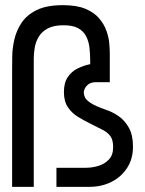

<svg xmlns="http://www.w3.org/2000/svg" viewBox="-20 -725 562 745"><path d="M27 0V-457Q27 -477 27.5 -508Q28 -539 36 -573Q44 -607 64 -637Q84 -667 122.5 -686Q161 -705 224 -705Q277 -705 311 -691Q345 -677 364.5 -654Q384 -631 393 -605.5Q402 -580 404 -556.5Q406 -533 406 -518V-406H349Q332 -405 322.5 -397.5Q313 -390 309 -381Q305 -372 305 -366Q305 -358 309.5 -347.5Q314 -337 332.5 -325Q351 -313 391 -299Q416 -291 440 -274.5Q464 -258 480 -229.5Q496 -201 496 -156Q496 -108 473 -73Q450 -38 412 -19Q374 0 327 0H199V-74H313Q337 -74 361 -81Q385 -88 402 -105.5Q419 -123 419 -154Q419 -182 408.5 -196.5Q398 -211 378.5 -221Q359 -231 331 -245Q307 -257 283.5 -271Q260 -285 244 -308Q228 -331 228 -368Q228 -404 243 -426Q258 -448 281.5 -459.5Q305 -471 330 -476V-488Q330 -516 327 -541Q324 -566 313.5 -585.5Q303 -605 282.5 -616Q262 -627 226 -627Q189 -627 166 -615Q143 -603 131 -583.5Q119 -564 115 -541.5Q111 -519 111 -498V0Z"/></svg>

Font: Stick No Bills ExtraLight Medium
Style: Regular
Weight: 500
Version: Version 2.000